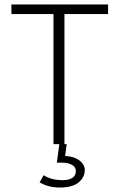

<svg xmlns="http://www.w3.org/2000/svg" viewBox="-20 -644 540 858"><path d="M219 0V-581H31V-624H463V-581H268V0ZM247 194Q222 194 200 188.5Q178 183 157 171L175 139Q192 150 213.5 155.5Q235 161 260 161Q289 161 304 150.5Q319 140 319 120Q319 103 302 93Q285 83 259 83H234L245 0H278L271 53Q303 55 322 65Q341 75 350 88.5Q359 102 359 115Q359 148 331.5 171Q304 194 247 194Z"/></svg>

Font: Inconsolata Light
Style: Regular
Weight: 300
Designer: Raph Levien, Cyreal, Brenton Simpson
Foundry: Raph Levien, Cyreal, Google
Version: Version 3.001